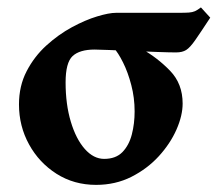

<svg xmlns="http://www.w3.org/2000/svg" viewBox="-20 -489 593 523"><path d="M459.5 -346.2Q441.9 -346.2 409.4 -347.4Q377 -348.6 341.3 -350.1Q305.7 -351.6 277.1 -352.8Q248.5 -354 237.8 -354Q196.8 -354 177.7 -336.2Q158.7 -318.4 158.7 -264.6Q158.7 -204.6 172.9 -157.5Q187 -110.4 210.9 -83.3Q234.9 -56.2 263.7 -56.2Q295.4 -56.2 313.5 -74.7Q331.5 -93.3 339.1 -122.8Q346.7 -152.3 346.7 -185.5Q346.7 -222.7 337.6 -257.3Q328.6 -292 315.2 -318.8Q301.8 -345.7 289.1 -359.4H288.6Q289.6 -359.4 305.9 -360.1Q322.3 -360.8 340.8 -360.4Q359.4 -359.9 365.7 -356Q409.2 -331.5 443.4 -296.1Q477.5 -260.7 477.5 -207Q477.5 -174.3 460.7 -136Q443.8 -97.7 412.6 -63.5Q381.3 -29.3 337.9 -7.3Q294.4 14.6 241.7 14.6Q181.6 14.6 134 -15.6Q86.4 -45.9 59.1 -95.7Q31.7 -145.5 31.7 -204.6Q31.7 -254.9 52.5 -294.9Q73.2 -335 106.2 -365Q139.2 -395 175.8 -414.8Q212.4 -434.6 244.6 -444.3Q276.9 -454.1 296.4 -454.1Q337.9 -454.1 381.3 -454.1Q424.8 -454.1 465.3 -454.1Q484.9 -454.1 494.6 -454.8Q504.4 -455.6 511 -458.5Q517.6 -461.4 527.3 -468.8L552.7 -440.9Q525.9 -399.9 511.7 -379.6Q497.6 -359.4 487.1 -352.8Q476.6 -346.2 459.5 -346.2Z"/></svg>

Font: Gentium Book Plus
Style: Bold
Weight: 700
Designer: Victor Gaultney, Annie Olsen, Iska Routamaa, Becca Hirsbrunner
Foundry: SIL International
Version: Version 6.101